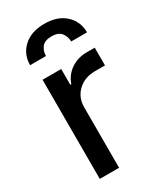

<svg xmlns="http://www.w3.org/2000/svg" viewBox="-195 -844 773 915"><g transform="rotate(-30 192.0 -386.0)"><path d="M71.4 0V-545.5H174V-458.8H179.7Q194.6 -502.8 232.4 -528.2Q270.2 -553.6 318.2 -553.6H363.3V-456H307.9Q251.4 -456 214.5 -421.3Q177.6 -386.7 177.6 -333.1V0ZM54.7 -635.3Q54.7 -695 96.9 -733.7Q139.2 -772.4 211.6 -772.4Q284.1 -772.4 326 -733.7Q367.9 -695 367.9 -635.3H280.9Q280.5 -662.6 264.6 -683.1Q248.6 -703.5 211.6 -703.5Q173.3 -703.5 157.5 -682.7Q141.7 -661.9 142 -635.3Z"/></g></svg>

Font: Inter Zeller Medium
Style: Regular
Weight: 500
Designer: Rasmus Andersson; Joe Bland
Foundry: zeller
Version: Version 3.015;git-dec3a8cb1